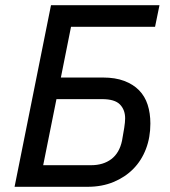

<svg xmlns="http://www.w3.org/2000/svg" viewBox="-20 -718 654 738"><path d="M176 -698H593L576 -615H253L214 -420H376Q423 -420 457.5 -407Q492 -394 514.5 -371Q537 -348 547.5 -315.5Q558 -283 558 -243Q558 -190 541 -145.5Q524 -101 492.5 -69Q461 -37 416.5 -18.5Q372 0 317 0H36ZM330 -83Q377 -83 408 -106.5Q439 -130 449 -177Q454 -204 457.5 -226.5Q461 -249 461 -263Q461 -296 441 -316.5Q421 -337 372 -337H197L146 -83Z"/></svg>

Font: IBM Plex Sans Text
Style: Italic
Weight: 450
Italic angle: -11°
Designer: Mike Abbink, Paul van der Laan, Pieter van Rosmalen
Foundry: Bold Monday
Version: Version 3.005